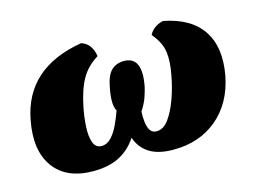

<svg xmlns="http://www.w3.org/2000/svg" viewBox="-72 -589 958 719"><g transform="rotate(-15 407.0 -229.0)"><path d="M210 9Q106 9 58 -57.5Q10 -124 32 -237Q68 -429 289 -466Q310 -459 321.5 -442.5Q333 -426 336 -403Q293 -377 270.5 -336.5Q248 -296 235 -230Q228 -194 226 -158Q224 -122 232.5 -98Q241 -74 264 -74Q285 -74 301.5 -91.5Q318 -109 330.5 -135.5Q343 -162 352 -188Q344 -203 344 -225.5Q344 -248 350 -278Q358 -323 377 -341.5Q396 -360 426 -360Q498 -360 477 -248Q473 -230 465.5 -208Q458 -186 441 -160Q440 -141 442 -121Q444 -101 452 -87.5Q460 -74 477 -74Q504 -74 524.5 -102Q545 -130 560.5 -173Q576 -216 584 -260Q595 -314 589.5 -352Q584 -390 552 -427Q567 -457 606 -467Q711 -447 755 -380.5Q799 -314 779 -207Q759 -106 690.5 -48.5Q622 9 521 9Q462 9 427.5 -13Q393 -35 380 -75Q353 -34 312 -12.5Q271 9 210 9Z"/></g></svg>

Font: Vollkorn Black
Style: Italic
Weight: 900
Italic angle: -11°
Designer: Friedrich Althausen
Foundry: Friedrich Althausen
Version: Version 5.000; ttfautohint (v1.8.3)